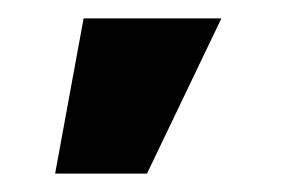

<svg xmlns="http://www.w3.org/2000/svg" viewBox="-20 -133 321 209"><path d="M40 56 71 -113H221L140 56Z"/></svg>

Font: Urbanist Black
Style: Regular
Weight: 900
Designer: Corey Hu
Foundry: Corey Hu
Version: Version 1.330; ttfautohint (v1.8.4.7-5d5b)